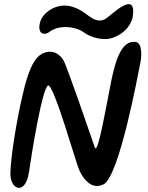

<svg xmlns="http://www.w3.org/2000/svg" viewBox="-20 -884 715 925"><path d="M219 -731C261 -764 342 -759 384 -728C417 -703 481 -685 526 -703C590 -727 615 -774 620 -806C637 -932 523 -817 491 -795C456 -772 426 -794 405 -809C383 -825 330 -869 263 -854C219 -844 184 -811 175 -783C156 -725 189 -708 219 -731ZM212 -472C240 -477 347 -95 362 -64C400 16 445 21 479 4C555 -34 647 -536 656 -581C661 -604 669 -677 633 -682C571 -690 540 -610 517 -499C494 -386 452 -135 437 -173C430 -191 304 -564 285 -595C262 -631 225 -647 181 -624C125 -595 98 -465 87 -418C63 -315 32 -139 30 -48C29 30 103 61 120 -57C130 -129 184 -466 212 -472Z"/></svg>

Font: Carybe
Style: Regular
Weight: 400
Designer: Genilson Lima Santos
Foundry: Genilson Lima Santos
Version: Version 1.010;PS 001.010;hotconv 1.0.70;makeotf.lib2.5.58329